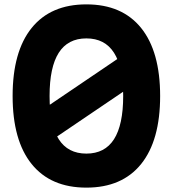

<svg xmlns="http://www.w3.org/2000/svg" viewBox="-20 -839 790 878"><path d="M375 19Q211.6 19 124.6 -89Q37.7 -197 37.7 -400Q37.7 -603 124.6 -711Q211.6 -819 375 -819Q538.4 -819 625.4 -711Q712.3 -603 712.3 -400Q712.3 -197 625.4 -89Q538.4 19 375 19ZM375 -136.6Q459.4 -136.6 501.4 -202.4Q543.3 -268.3 543.3 -400Q543.3 -531.7 501.4 -597.6Q459.4 -663.4 375 -663.4Q290.6 -663.4 248.6 -597.6Q206.7 -531.7 206.7 -400Q206.7 -268.3 248.6 -202.4Q290.6 -136.6 375 -136.6ZM156.6 -325.3 624.6 -642.3V-474.7L156.6 -157.7Z"/></svg>

Font: Martian Mono SemiExpanded
Style: Regular
Weight: 400
Width: 6
Monospace: yes
Designer: Roman Shamin
Foundry: Evil Martians
Version: Version 1.000